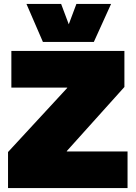

<svg xmlns="http://www.w3.org/2000/svg" viewBox="-20 -960 694 980"><path d="M21 0V-184L323 -511V-513H38V-700H615V-516L321 -189V-187H631V0ZM547 -940 459 -746H199L115 -940H292L331 -836L370 -940Z"/></svg>

Font: Georama Black
Style: Regular
Weight: 900
Designer: Jean-Baptiste Levee
Foundry: Production Type
Version: Version 1.001